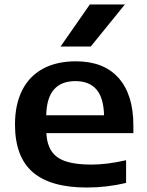

<svg xmlns="http://www.w3.org/2000/svg" viewBox="-20 -828 656 858"><path d="M576 -233H187Q190 -182.5 210.8 -151.8Q231.5 -121 274.5 -106.8Q317.5 -92.5 388.5 -92.5Q458 -92.5 543.5 -112V-10.5Q456.5 10 368 10Q205.5 10 126.2 -58.8Q47 -127.5 47 -271.5Q47 -360.5 78.8 -424Q110.5 -487.5 171.8 -520.8Q233 -554 319 -554Q444 -554 510 -479.5Q576 -405 576 -267.5ZM186.5 -313H445Q443 -391 411 -428.2Q379 -465.5 316.5 -465.5Q254 -465.5 221.2 -428.2Q188.5 -391 186.5 -313ZM250.5 -620 381.5 -808H538L385.5 -620Z"/></svg>

Font: Encode Sans Expanded SemiBold
Style: Regular
Weight: 600
Width: 7
Designer: Multiple Designers
Foundry: Impallari Type
Version: Version 2.000